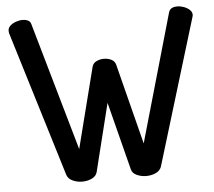

<svg xmlns="http://www.w3.org/2000/svg" viewBox="-52 -788 949 851"><g transform="rotate(-5 422.5 -362.5)"><path d="M280 6Q258 6 238 -3Q218 -12 212 -30L14 -678Q13 -683 13 -688Q13 -701 23 -710.5Q33 -720 48.5 -725.5Q64 -731 79 -731Q92 -731 102.5 -726Q113 -721 116 -709L279 -139L370 -497Q374 -513 389.5 -520.5Q405 -528 422 -528Q441 -528 456 -520.5Q471 -513 475 -497L566 -139L729 -709Q733 -721 743 -726Q753 -731 766 -731Q781 -731 796 -725.5Q811 -720 821.5 -710.5Q832 -701 832 -688Q832 -683 830 -678L633 -30Q627 -12 607.5 -3Q588 6 565 6Q543 6 523 -3Q503 -12 499 -30L422 -332L347 -30Q342 -12 322.5 -3Q303 6 280 6Z"/></g></svg>

Font: Dosis SemiBold
Style: Regular
Weight: 600
Designer: EdgarTolentino, PabloImpallari, IginoMarini
Foundry: EdgarTolentino, PabloImpallari, IginoMarini
Version: Version 3.001; ttfautohint (v1.8.2)